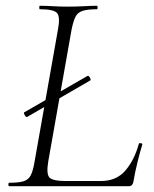

<svg xmlns="http://www.w3.org/2000/svg" viewBox="-20 -645 534 665"><path d="M74 -240Q70 -238 65.5 -246.5Q61 -255 64 -256L283 -382Q287 -384 291.5 -376Q296 -368 292 -366ZM12 0Q9 0 9 -6Q9 -12 12 -12Q44 -12 61 -17Q78 -22 86 -37Q94 -52 99 -81L181 -544Q189 -587 177.5 -600Q166 -613 118 -613Q116 -613 116 -619Q116 -625 118 -625Q138 -625 162.5 -623.5Q187 -622 215 -622Q244 -622 270.5 -623.5Q297 -625 316 -625Q318 -625 318 -619Q318 -613 316 -613Q284 -613 266.5 -607.5Q249 -602 241.5 -587Q234 -572 228 -543L147 -85Q140 -43 151 -30.5Q162 -18 209 -18H329Q383 -18 414 -54Q445 -90 461 -147Q461 -150 467.5 -149Q474 -148 473 -145Q465 -119 456 -82.5Q447 -46 442 -15Q439 0 426 0Z"/></svg>

Font: Cormorant Light Light
Style: Italic
Weight: 300
Italic angle: -10°
Version: Version 4.000